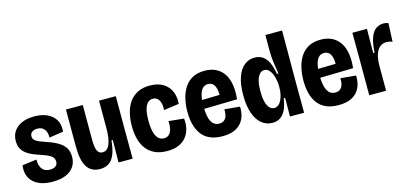

<svg xmlns="http://www.w3.org/2000/svg" viewBox="-61 -1122 3337 1563"><g transform="rotate(-15 1607.5 -340.0)"><path d="M231 13Q176 13 135 -1Q94 -15 68 -40.5Q42 -66 31.5 -101.5Q21 -137 27 -180L148 -196Q148 -165 156.5 -140.5Q165 -116 184.5 -102Q204 -88 234 -88Q265 -88 282.5 -100.5Q300 -113 300 -138Q300 -160 288 -174.5Q276 -189 253 -200Q230 -211 197 -222Q163 -233 132.5 -245.5Q102 -258 77.5 -276Q53 -294 39 -320.5Q25 -347 25 -384Q25 -432 48.5 -466.5Q72 -501 116 -520.5Q160 -540 222 -540Q282 -540 327.5 -520Q373 -500 397.5 -460.5Q422 -421 417 -359L297 -341Q299 -369 290.5 -390.5Q282 -412 264.5 -424.5Q247 -437 220 -437Q190 -437 174 -423.5Q158 -410 158 -389Q158 -370 170 -357.5Q182 -345 204.5 -335.5Q227 -326 258 -315Q290 -305 321 -291.5Q352 -278 378 -259Q404 -240 419.5 -212Q435 -184 435 -142Q435 -97 412.5 -62Q390 -27 345 -7Q300 13 231 13Z M631 13Q557 13 521.5 -42.5Q486 -98 486 -215V-527H628V-234Q628 -170 641.5 -141.5Q655 -113 686 -113Q705 -113 720 -125Q735 -137 745 -160.5Q755 -184 760 -218.5Q765 -253 765 -299V-527H906V-239L907 0H788L790 -189H779Q772 -115 753.5 -71Q735 -27 704.5 -7Q674 13 631 13Z M1197 13Q1136 13 1092.5 -7.5Q1049 -28 1021.5 -64.5Q994 -101 981.5 -150.5Q969 -200 969 -258Q969 -316 981.5 -367Q994 -418 1021 -456.5Q1048 -495 1091 -517Q1134 -539 1194 -539Q1263 -539 1307.5 -511Q1352 -483 1371 -436.5Q1390 -390 1385 -334L1257 -316Q1259 -351 1252 -376Q1245 -401 1229.5 -415Q1214 -429 1191 -429Q1171 -429 1156 -418.5Q1141 -408 1131 -388Q1121 -368 1116 -338Q1111 -308 1111 -268Q1111 -210 1120.5 -171.5Q1130 -133 1149.5 -113.5Q1169 -94 1198 -94Q1227 -94 1243.5 -113Q1260 -132 1265.5 -161.5Q1271 -191 1268 -220L1396 -207Q1401 -165 1392.5 -126Q1384 -87 1360.5 -55.5Q1337 -24 1296.5 -5.5Q1256 13 1197 13Z M1663 13Q1601 13 1557.5 -6.5Q1514 -26 1487.5 -62Q1461 -98 1448.5 -146.5Q1436 -195 1436 -253Q1436 -310 1448 -361.5Q1460 -413 1485.5 -453Q1511 -493 1553 -516.5Q1595 -540 1656 -540Q1713 -540 1754 -518.5Q1795 -497 1819.5 -458Q1844 -419 1852 -365.5Q1860 -312 1853 -247L1530 -240V-314L1746 -319L1723 -275Q1728 -327 1721.5 -361Q1715 -395 1698.5 -411.5Q1682 -428 1656 -428Q1627 -428 1609 -408.5Q1591 -389 1582.5 -352.5Q1574 -316 1574 -264Q1574 -175 1596.5 -134Q1619 -93 1663 -93Q1684 -93 1697.5 -101Q1711 -109 1719 -122.5Q1727 -136 1730 -155Q1733 -174 1732 -195L1861 -183Q1863 -147 1854.5 -112.5Q1846 -78 1823.5 -49.5Q1801 -21 1762 -4Q1723 13 1663 13Z M2084 13Q2032 13 1993 -19Q1954 -51 1932 -113Q1910 -175 1910 -265Q1910 -355 1931 -416Q1952 -477 1990 -507.5Q2028 -538 2077 -538Q2117 -538 2145.5 -518.5Q2174 -499 2192.5 -460Q2211 -421 2220 -363L2233 -362Q2227 -400 2221.5 -434Q2216 -468 2213.5 -497.5Q2211 -527 2211 -550V-693H2352L2351 -234L2352 0H2233L2234 -156H2222Q2214 -99 2196 -61.5Q2178 -24 2150 -5.5Q2122 13 2084 13ZM2129 -100Q2148 -100 2163.5 -112.5Q2179 -125 2189.5 -146.5Q2200 -168 2205.5 -195Q2211 -222 2211 -249V-264Q2211 -286 2207 -308.5Q2203 -331 2196.5 -351Q2190 -371 2180 -386.5Q2170 -402 2157 -411Q2144 -420 2128 -420Q2105 -420 2088 -401Q2071 -382 2062 -346Q2053 -310 2053 -258Q2053 -210 2062 -174Q2071 -138 2088 -119Q2105 -100 2129 -100Z M2641 13Q2579 13 2535.5 -6.5Q2492 -26 2465.5 -62Q2439 -98 2426.5 -146.5Q2414 -195 2414 -253Q2414 -310 2426 -361.5Q2438 -413 2463.5 -453Q2489 -493 2531 -516.5Q2573 -540 2634 -540Q2691 -540 2732 -518.5Q2773 -497 2797.5 -458Q2822 -419 2830 -365.5Q2838 -312 2831 -247L2508 -240V-314L2724 -319L2701 -275Q2706 -327 2699.5 -361Q2693 -395 2676.5 -411.5Q2660 -428 2634 -428Q2605 -428 2587 -408.5Q2569 -389 2560.5 -352.5Q2552 -316 2552 -264Q2552 -175 2574.5 -134Q2597 -93 2641 -93Q2662 -93 2675.5 -101Q2689 -109 2697 -122.5Q2705 -136 2708 -155Q2711 -174 2710 -195L2839 -183Q2841 -147 2832.5 -112.5Q2824 -78 2801.5 -49.5Q2779 -21 2740 -4Q2701 13 2641 13Z M2901 0V-280L2900 -527H3023L3021 -324H3033Q3037 -403 3054 -449Q3071 -495 3099 -515Q3127 -535 3163 -535Q3173 -535 3183 -533.5Q3193 -532 3204 -527L3197 -371Q3185 -377 3172 -379.5Q3159 -382 3148 -382Q3116 -382 3093 -364Q3070 -346 3057 -309Q3044 -272 3043 -217V0Z"/></g></svg>

Font: Bricolage Grotesque 72pt SemiCondensed
Style: Bold
Weight: 700
Width: 4
Designer: Mathieu Triay
Foundry: Atelier Triay
Version: Version 1.001;gftools[0.9.33.dev8+g029e19f]